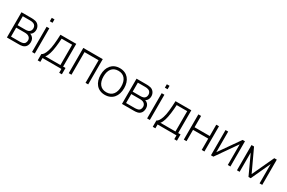

<svg xmlns="http://www.w3.org/2000/svg" viewBox="152 -2191 5532 3706"><g transform="rotate(30 2918.0 -337.5)"><path d="M72.9 -562.5V0H330.2C357.3 0 389.6 0 418.8 -8.3C480.2 -25 518.8 -75 518.8 -155.2C518.8 -204.2 499 -246.9 459.4 -271.9C446.9 -279.2 434.4 -285.4 424 -287.5C435.4 -292.7 449 -303.1 459.4 -314.6C481.3 -342.7 491.7 -370.8 491.7 -411.5C491.7 -475 452.1 -536.5 386.5 -553.1C353.1 -560.4 317.7 -562.5 296.9 -562.5ZM133.3 -508.3H295.8C318.8 -508.3 343.8 -506.3 367.7 -497.9C407.3 -485.4 428.1 -447.9 428.1 -408.3C428.1 -367.7 409.4 -330.2 368.8 -316.7C351 -310.4 325 -308.3 308.3 -308.3H133.3ZM133.3 -254.2H314.6C331.2 -254.2 347.9 -254.2 364.6 -251C419.8 -243.8 455.2 -205.2 455.2 -155.2C455.2 -109.4 435.4 -71.9 388.5 -61.5C369.8 -56.3 342.7 -54.2 328.1 -54.2H133.3Z M633.3 -761.5V-685.4H693.8V-761.5ZM633.3 -562.5H693.8V0H633.3Z M1293.8 -562.5H941.7C935.4 -404.2 924 -268.8 895.8 -187.5C867.7 -101 836.5 -65.6 808.3 -55.2V85.4H866.7V0H1287.5V85.4H1346.9V-55.2H1293.8ZM1233.3 -55.2H896.9C920.8 -82.3 936.5 -116.7 950 -160.4C977.1 -240.6 993.8 -395.8 999 -508.3H1233.3Z M1884.4 -562.5H1451V0H1511.5V-504.2H1825V0H1884.4Z M2260.4 15.6C2427.1 15.6 2522.9 -104.2 2522.9 -282.3C2522.9 -456.3 2429.2 -578.1 2260.4 -578.1C2096.9 -578.1 1999 -459.4 1999 -282.3C1999 -107.3 2093.8 15.6 2260.4 15.6ZM2458.3 -282.3C2458.3 -140.6 2393.8 -42.7 2260.4 -42.7C2130.2 -42.7 2063.5 -137.5 2063.5 -282.3C2063.5 -421.9 2126 -519.8 2260.4 -519.8C2392.7 -519.8 2458.3 -426 2458.3 -282.3Z M2637.5 -562.5V0H2894.8C2921.9 0 2954.2 0 2983.3 -8.3C3044.8 -25 3083.3 -75 3083.3 -155.2C3083.3 -204.2 3063.5 -246.9 3024 -271.9C3011.5 -279.2 2999 -285.4 2988.5 -287.5C3000 -292.7 3013.5 -303.1 3024 -314.6C3045.8 -342.7 3056.2 -370.8 3056.2 -411.5C3056.2 -475 3016.7 -536.5 2951 -553.1C2917.7 -560.4 2882.3 -562.5 2861.5 -562.5ZM2697.9 -508.3H2860.4C2883.3 -508.3 2908.3 -506.3 2932.3 -497.9C2971.9 -485.4 2992.7 -447.9 2992.7 -408.3C2992.7 -367.7 2974 -330.2 2933.3 -316.7C2915.6 -310.4 2889.6 -308.3 2872.9 -308.3H2697.9ZM2697.9 -254.2H2879.2C2895.8 -254.2 2912.5 -254.2 2929.2 -251C2984.4 -243.8 3019.8 -205.2 3019.8 -155.2C3019.8 -109.4 3000 -71.9 2953.1 -61.5C2934.4 -56.3 2907.3 -54.2 2892.7 -54.2H2697.9Z M3197.9 -761.5V-685.4H3258.3V-761.5ZM3197.9 -562.5H3258.3V0H3197.9Z M3858.3 -562.5H3506.3C3500 -404.2 3488.5 -268.8 3460.4 -187.5C3432.3 -101 3401 -65.6 3372.9 -55.2V85.4H3431.3V0H3852.1V85.4H3911.5V-55.2H3858.3ZM3797.9 -55.2H3461.5C3485.4 -82.3 3501 -116.7 3514.6 -160.4C3541.7 -240.6 3558.3 -395.8 3563.5 -508.3H3797.9Z M4414.6 -562.5V-310.4H4076V-562.5H4015.6V0H4076V-252.1H4414.6V0H4475V-562.5Z M5054.2 -562.5H5002.1L4680.2 -103.1V-562.5H4620.8V0H4674L4995.8 -461.5V0H5054.2Z M5707.3 -562.5 5482.3 -78.1 5256.3 -562.5H5200V0H5259.4V-429.2L5457.3 0H5506.3L5704.2 -429.2V0H5763.5V-562.5Z"/></g></svg>

Font: Manrope3 Light
Style: Regular
Weight: 300
Designer: Mikhail Sharanda
Foundry: Mikhail Sharanda
Version: Version 3.000;PS 003.000;hotconv 1.0.88;makeotf.lib2.5.64775